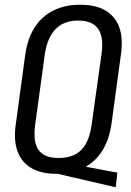

<svg xmlns="http://www.w3.org/2000/svg" viewBox="-20 -728 556 813"><path d="M194 1 219 -45 477 3 470 65ZM219 8Q154 8 112.5 -16.5Q71 -41 54 -88Q37 -135 47 -203L87 -497Q97 -566 127 -612.5Q157 -659 206 -683.5Q255 -708 319 -708Q385 -708 426.5 -683.5Q468 -659 485 -612.5Q502 -566 492 -497L452 -203Q442 -135 412 -88Q382 -41 333 -16.5Q284 8 219 8ZM228 -59Q290 -59 324 -93Q358 -127 368 -200L410 -500Q420 -571 395.5 -606Q371 -641 311 -641Q251 -641 216 -605.5Q181 -570 170 -500L129 -200Q119 -128 143 -93.5Q167 -59 228 -59Z"/></svg>

Font: Pathway Extreme Condensed
Style: Italic
Weight: 400
Width: 3
Italic angle: -8°
Version: Version 1.001;gftools[0.9.26]